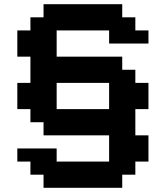

<svg xmlns="http://www.w3.org/2000/svg" viewBox="-20 -1020 790 915"><path d="M500 -500V-625H250V-500ZM187.5 -125V-187.5H125V-250H62.5V-312.5H250V-250H500V-375H187.5V-437.5H125V-500H62.5V-625H125V-750H62.5V-875H125V-937.5H187.5V-1000H562.5V-937.5H625V-875H687.5V-812.5H500V-875H250V-750H562.5V-687.5H625V-625H687.5V-500H625V-375H687.5V-250H625V-187.5H562.5V-125Z"/></svg>

Font: Better VCR
Style: Regular
Weight: 400
Designer: artdzyk
Foundry: https://fontstruct.com
Version: Version 1.0